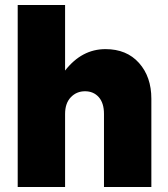

<svg xmlns="http://www.w3.org/2000/svg" viewBox="-20 -750 675 770"><path d="M403 -553Q308 -553 241 -467V-730H51V0H241V-293Q241 -336 264 -360Q287 -384 321 -384Q355 -384 376 -360.5Q397 -337 397 -293V0H587V-354Q587 -442 537.5 -497.5Q488 -553 403 -553Z"/></svg>

Font: Geom Black
Style: Bold
Weight: 900
Version: Version 1.102